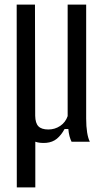

<svg xmlns="http://www.w3.org/2000/svg" viewBox="-20 -620 466 840"><path d="M53.5 200 53 -600H133L134 -113.5Q134.5 -81.5 148 -67.5Q161.5 -53.5 191.5 -53.5Q220 -53.5 243.2 -69Q266.5 -84.5 276 -112V-600H357V-101Q357 -66.5 361.2 -40.5Q365.5 -14.5 373 0H293Q288 -10 284.2 -23.8Q280.5 -37.5 279 -55.5H262.5Q248 -29 229 -13.2Q210 2.5 182 5Q154 7 134.5 0V200Z"/></svg>

Font: Big Shoulders Text Thin
Style: Regular
Weight: 400
Version: Version 2.002